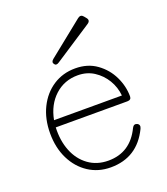

<svg xmlns="http://www.w3.org/2000/svg" viewBox="-134 -808 794 912"><g transform="rotate(-20 263.0 -351.5)"><path d="M270 11Q207 11 158 -21Q109 -53 81 -109.5Q53 -166 53 -239Q53 -312 81 -368.5Q109 -425 158 -457Q207 -489 270 -489Q333 -489 378 -456.5Q423 -424 446.5 -375Q470 -326 470 -275Q470 -257 450 -257H88Q85 -191 106 -138Q127 -85 169.5 -54Q212 -23 270 -23Q381 -23 432 -129Q441 -147 457 -140Q473 -132 464 -113Q404 11 270 11ZM92 -292H435Q431 -335 409 -371.5Q387 -408 351.5 -431Q316 -454 270 -454Q202 -454 154 -410Q106 -366 92 -292ZM207 -542Q191 -531 183 -543Q174 -555 189 -567L366 -709Q382 -721 394 -706L403 -695Q416 -679 398 -667Z"/></g></svg>

Font: Zen Maru Gothic Light
Style: Regular
Weight: 300
Designer: Yoshimichi Ohira
Foundry: Positype
Version: Version 1.001